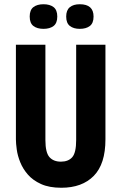

<svg xmlns="http://www.w3.org/2000/svg" viewBox="-20 -871 572 905"><path d="M269 14Q212 14 173.5 -3.5Q135 -21 111.5 -48Q88 -75 75.5 -106Q63 -137 59 -166Q55 -195 55 -214V-660H194V-211Q194 -152 213 -130.5Q232 -109 267 -109Q302 -109 320.5 -130Q339 -151 339 -211V-660H477V-214Q477 -98 422 -42Q367 14 269 14ZM356 -735Q327 -735 309.5 -748.5Q292 -762 292 -793Q292 -823 309 -837Q326 -851 356 -851Q421 -851 421 -793Q421 -762 403.5 -748.5Q386 -735 356 -735ZM185 -735Q155 -735 137.5 -748.5Q120 -762 120 -793Q120 -824 137.5 -837.5Q155 -851 185 -851Q215 -851 232.5 -837.5Q250 -824 250 -793Q250 -762 232.5 -748.5Q215 -735 185 -735Z"/></svg>

Font: Bricolage Grotesque 12pt Condensed Bricolage Grotesque 10pt Condensed Regular
Style: Bold
Weight: 700
Width: 3
Designer: Mathieu Triay
Foundry: Atelier Triay
Version: Version 1.001; ttfautohint (v1.8.4.7-5d5b);gftools[0.9.33.de